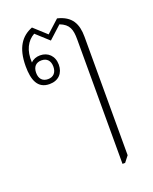

<svg xmlns="http://www.w3.org/2000/svg" viewBox="-148 -640 769 963"><g transform="rotate(-20 236.5 -159.0)"><path d="M336 240H350L375 208V-424C375 -493 352 -540 277 -558L210 -497L143 -558C84 -535 47 -485 47 -386C47 -313 66 -261 130 -261C178 -261 206 -292 206 -337C206 -384 175 -413 133 -413C113 -413 95 -406 83 -393V-394C79 -458 103 -503 143 -525L210 -464L278 -526C327 -507 336 -477 336 -424ZM131 -287C102 -287 85 -305 85 -337C85 -369 102 -387 131 -387C160 -387 177 -369 177 -337C177 -305 159 -287 131 -287Z"/></g></svg>

Font: Noto Serif Thai SemiCondensed ExtraLight
Style: Regular
Weight: 200
Width: 4
Designer: Monotype Design Team
Foundry: Monotype Imaging Inc.
Version: Version 2.002